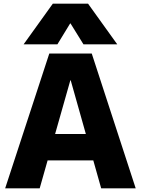

<svg xmlns="http://www.w3.org/2000/svg" viewBox="-20 -1020 763 1040"><path d="M8 0 247 -730H477L715 0H528L363 -585H361L195 0ZM164 -151V-294H559V-151ZM108 -780 266 -1000H457L615 -780H432L362 -893H360L291 -780Z"/></svg>

Font: M PLUS 1 ExtraBold
Style: Regular
Weight: 800
Designer: Coji Morishita
Foundry: UNDERFOREST DESIGN
Version: Version 1.001